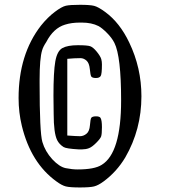

<svg xmlns="http://www.w3.org/2000/svg" viewBox="-20 -784 723 812"><path d="M218.8 -16.6Q110.4 -94.7 72.3 -252Q58.6 -308.6 58.6 -369.1Q58.6 -553.7 153.3 -675.8Q181.6 -710.9 211.4 -733.4Q241.2 -755.9 258.8 -759.8Q276.4 -763.7 318.4 -763.7Q360.4 -763.7 377.9 -759.3Q395.5 -754.9 424.8 -733.4Q486.3 -688.5 526.4 -604.5Q578.1 -497.1 578.1 -377Q578.1 -236.3 509.8 -118.2Q473.6 -57.6 418 -16.6Q395.5 0 377.9 4.4Q360.4 8.8 317.9 8.8Q275.4 8.8 258.3 4.4Q241.2 0 218.8 -16.6ZM308.6 -67.4Q379.9 -67.4 410.2 -86.9Q492.2 -136.7 492.2 -359.4Q492.2 -545.9 463.9 -602.5Q453.1 -624 432.1 -645Q411.1 -666 396.5 -673.8Q367.2 -688.5 326.2 -688.5Q322.3 -688.5 318.4 -688.5Q282.2 -688.5 254.9 -679.7Q206.1 -665 175.8 -606.4Q162.1 -585.9 158.2 -571.3Q147.5 -537.1 147.5 -447.3Q147.5 -439.5 147.5 -431.6Q147.5 -223.6 159.2 -183.6Q170.9 -143.6 201.2 -110.4Q231.4 -78.1 258.3 -72.8Q285.2 -67.4 308.6 -67.4ZM264.6 -210.9Q303.7 -208 318.4 -208Q333 -208 345.7 -218.3Q358.4 -228.5 360.4 -254.4Q362.3 -280.3 366.2 -286.1Q371.1 -292 386.2 -292Q401.4 -292 405.3 -285.2Q411.1 -275.4 411.1 -246.1Q411.1 -216.8 407.7 -207Q404.3 -197.3 386.7 -179.7Q369.1 -162.1 356 -157.2Q342.8 -152.3 328.1 -152.3H311.5Q259.8 -155.3 249 -162.1Q230.5 -173.8 221.7 -191.4Q207 -221.7 207 -301.8Q206.1 -332 206.1 -378.9Q206.1 -480.5 213.9 -524.4Q221.7 -568.4 243.7 -580.6Q265.6 -592.8 309.6 -592.8Q349.6 -592.8 361.8 -588.4Q374 -584 389.2 -565.4Q404.3 -546.9 408.2 -534.2Q411.1 -523.4 411.1 -511.7Q411.1 -470.7 405.8 -462.4Q400.4 -454.1 385.7 -454.1Q371.1 -454.1 366.2 -460Q362.3 -465.8 359.9 -491.7Q357.4 -517.6 345.7 -527.8Q334 -538.1 320.3 -538.1Q294.9 -538.1 264.6 -535.2Z"/></svg>

Font: Semi-Sweet
Style: Book
Weight: 400
Designer: Walter E Stewart
Version: 0.5